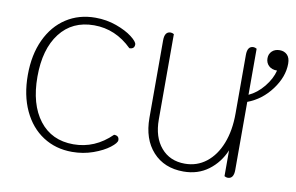

<svg xmlns="http://www.w3.org/2000/svg" viewBox="-61 -629 1153 747"><g transform="rotate(10 515.0 -255.0)"><path d="M40 -255Q40 -335 68 -395Q96 -455 146 -487.5Q196 -520 261 -520Q305 -520 344 -506Q383 -492 407 -473.5Q431 -455 431 -444Q431 -426 411 -426Q346 -490 261 -490Q175 -490 126.5 -427Q78 -364 78 -255Q78 -146 126.5 -83Q175 -20 261 -20Q346 -20 411 -84Q431 -84 431 -66Q431 -55 407 -36.5Q383 -18 344 -4Q305 10 261 10Q196 10 146 -22.5Q96 -55 68 -115Q40 -175 40 -255Z M899 -300V-31Q899 4 875 4Q869 4 862 0V-102Q841 -52 799.5 -21Q758 10 701 10Q625 10 580 -39.5Q535 -89 535 -173V-479Q535 -514 559 -514Q565 -514 572 -510V-173Q572 -103 607 -62Q642 -21 701 -21Q749 -21 785.5 -49.5Q822 -78 842 -129Q862 -180 862 -247V-479Q862 -514 886 -514Q892 -514 899 -510V-328Q932 -343 958 -375Q984 -407 992 -440Q971 -440 959 -451.5Q947 -463 947 -481Q947 -498 958.5 -509Q970 -520 989 -520Q1007 -520 1018.5 -508.5Q1030 -497 1030 -474Q1030 -422 992.5 -371.5Q955 -321 899 -300Z"/></g></svg>

Font: Thasadith
Style: Regular
Weight: 400
Designer: Cadson Demak Co.,Ltd.
Foundry: Cadson Demak Co.,Ltd.
Version: Version 1.000; ttfautohint (v1.6)